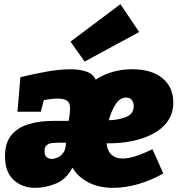

<svg xmlns="http://www.w3.org/2000/svg" viewBox="-20 -888 853 923"><path d="M765 -54Q707 -21 644.5 -3Q582 15 524 15Q456 15 406 -10.5Q356 -36 328 -82Q300 -27 250 -6Q200 15 148 15Q87 15 45.5 -23Q4 -61 4 -137Q4 -200 33.5 -237Q63 -274 116 -290.5Q169 -307 237 -307H310Q314 -327 315.5 -343.5Q317 -360 317 -366Q317 -395 301.5 -404.5Q286 -414 259 -414Q243 -414 226 -412Q209 -410 191 -407L176 -351H64L78 -517Q135 -531 200 -543Q265 -555 319 -555Q363 -555 395 -544Q427 -533 440 -505Q476 -529 520 -542Q564 -555 615 -555Q709 -555 761 -512Q813 -469 813 -395Q813 -344 787 -306.5Q761 -269 716 -245Q671 -221 613.5 -209.5Q556 -198 492 -199Q497 -160 517.5 -143Q538 -126 569 -126Q598 -126 634.5 -138Q671 -150 713 -171ZM586 -419Q556 -419 535 -385.5Q514 -352 503 -310Q551 -311 587 -326Q623 -341 623 -378Q623 -394 614 -406.5Q605 -419 586 -419ZM228 -124Q240 -124 256 -130.5Q272 -137 284.5 -154Q297 -171 297 -202H262Q248 -202 232 -200.5Q216 -199 205 -190.5Q194 -182 194 -161Q194 -143 203.5 -133.5Q213 -124 228 -124ZM387 -592 319 -688 559 -868 649 -734Z"/></svg>

Font: Bitter Black
Style: Italic
Weight: 900
Italic angle: -9°
Designer: Sol Matas, and Bitter project Authors
Foundry: Sol Matas
Version: Version 2.001